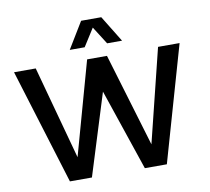

<svg xmlns="http://www.w3.org/2000/svg" viewBox="-101 -1114 1342 1229"><g transform="rotate(-10 569.5 -500.0)"><path d="M497 -829H400L504 -1000H635L740 -829H643L570 -944ZM1100 -750 885 0H742L563 -529L398 0H255L24 -750H165L330 -144L499 -750H628L810 -143L960 -750Z"/></g></svg>

Font: Oakes Grotesk
Style: Bold
Weight: 600
Designer: Samuel Oakes
Foundry: Samuel Oakes
Version: Version 1.000;PS 001.000;hotconv 1.0.88;makeotf.lib2.5.64775